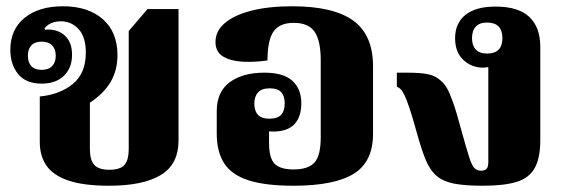

<svg xmlns="http://www.w3.org/2000/svg" viewBox="-20 -581 1811 613"><path d="M329 12Q247 12 198.5 -4.5Q150 -21 128.5 -52Q107 -83 107 -128V-273Q171 -279 212.5 -313Q254 -347 254 -413Q254 -463 231 -488Q208 -513 174 -513Q162 -513 151.5 -510Q141 -507 133.5 -501.5Q126 -496 122 -490L124 -486Q132 -487 139.5 -486.5Q147 -486 156 -484Q180 -478 195 -458.5Q210 -439 210 -406Q210 -364 184 -339Q158 -314 113 -314Q63 -314 38 -344.5Q13 -375 13 -422Q13 -487 58.5 -524Q104 -561 181 -561Q261 -561 308 -520Q355 -479 355 -405Q355 -357 333.5 -320Q312 -283 267 -253V-105Q267 -70 281 -54.5Q295 -39 329 -39Q364 -39 377.5 -54.5Q391 -70 391 -106V-482L451 -552H550V-133Q550 -56 493 -22Q436 12 329 12ZM113 -358Q135 -358 146.5 -370Q158 -382 158 -403Q158 -424 146.5 -436Q135 -448 113 -448Q91 -448 80 -436Q69 -424 69 -403Q69 -382 80 -370Q91 -358 113 -358Z M917 12Q827 12 773 -5.5Q719 -23 695.5 -60Q672 -97 672 -155V-226Q672 -288 713.5 -318.5Q755 -349 824 -349Q885 -349 913.5 -323Q942 -297 942 -251Q942 -208 920 -184.5Q898 -161 851 -161Q829 -161 820 -167L839 -177V-124Q839 -76 857 -58Q875 -40 917 -40Q964 -40 984 -62Q1004 -84 1004 -143V-388Q1004 -451 984.5 -479.5Q965 -508 918 -508Q872 -508 853 -480Q834 -452 834 -388Q793 -382 755 -384Q717 -386 692.5 -400.5Q668 -415 668 -447Q668 -482 698 -507.5Q728 -533 783 -547Q838 -561 913 -561Q1044 -561 1107.5 -515.5Q1171 -470 1171 -369V-154Q1171 -64 1109 -26Q1047 12 917 12ZM840 -202Q866 -202 877.5 -214.5Q889 -227 889 -251Q889 -274 878 -286.5Q867 -299 841 -299Q816 -299 804 -286Q792 -273 792 -250Q792 -227 803.5 -214.5Q815 -202 840 -202Z M1522 12Q1466 12 1431 5.5Q1396 -1 1374.5 -19Q1353 -37 1339 -71Q1325 -105 1310 -160Q1297 -207 1287.5 -235.5Q1278 -264 1271 -278Q1264 -292 1258.5 -297Q1253 -302 1247 -304V-349H1278Q1325 -349 1349 -343.5Q1373 -338 1390 -321Q1399 -313 1407 -299.5Q1415 -286 1426 -255.5Q1437 -225 1453 -165Q1469 -107 1478 -79Q1487 -51 1495.5 -43.5Q1504 -36 1516 -36Q1528 -36 1533.5 -42Q1539 -48 1539 -64V-391L1561 -377Q1553 -371 1543 -368Q1533 -365 1522 -365Q1486 -365 1459.5 -389.5Q1433 -414 1433 -459Q1433 -507 1466 -533.5Q1499 -560 1562 -560Q1635 -560 1670 -527Q1705 -494 1705 -431V-134Q1705 -77 1687.5 -45Q1670 -13 1630 -0.5Q1590 12 1522 12ZM1535 -410Q1584 -410 1584 -459Q1584 -509 1535 -509Q1511 -509 1499 -496Q1487 -483 1487 -459Q1487 -436 1499 -423Q1511 -410 1535 -410Z"/></svg>

Font: Noto Serif Thai ExtraBold
Style: Regular
Weight: 800
Version: Version 2.001